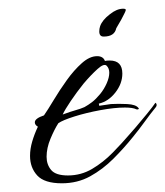

<svg xmlns="http://www.w3.org/2000/svg" viewBox="-20 -409 380 441"><path d="M122 12Q82 12 65.5 -6Q49 -24 49 -51Q49 -67 54 -84Q59 -101 67 -118Q60 -122 60 -128Q60 -137 81 -144Q90 -157 103.5 -179.5Q117 -202 133.5 -225Q150 -248 168 -264Q186 -280 203 -280Q217 -280 221 -269Q225 -270 232 -270Q261 -270 261 -240Q261 -217 245 -196.5Q229 -176 207 -171L208 -166Q208 -166 218 -167.5Q228 -169 235 -170Q252 -171 272 -170Q292 -169 298 -161Q300 -159 297.5 -158Q295 -157 293 -158Q285 -162 267 -162Q243 -162 210.5 -156Q178 -150 151 -141.5Q124 -133 114 -126Q105 -112 96 -90.5Q87 -69 87 -49Q87 -31 97.5 -18.5Q108 -6 136 -6Q166 -6 191.5 -21Q217 -36 239 -58.5Q261 -81 278 -101Q280 -103 292 -117Q304 -131 317.5 -147.5Q331 -164 337 -173Q337 -173 339 -171Q341 -167 338 -163Q325 -147 312 -129Q299 -111 285 -94Q265 -69 240.5 -44.5Q216 -20 187 -4Q158 12 122 12ZM124 -146Q143 -153 154 -156Q165 -159 174 -163Q183 -168 191.5 -174.5Q200 -181 210 -193Q219 -204 225 -217.5Q231 -231 231 -242Q231 -252 225 -258Q219 -264 204 -250.5Q189 -237 172 -217Q156 -197 142.5 -177Q129 -157 124 -146ZM218 -325Q208 -325 208 -337Q208 -340 208.5 -343Q209 -346 210 -349Q215 -363 232 -376Q248 -389 263 -389Q269 -389 269 -386Q268 -382 265 -376.5Q262 -371 258 -363Q254 -356 251 -351Q248 -346 247 -344Q243 -325 218 -325Z"/></svg>

Font: Grey Qo
Style: Regular
Weight: 400
Designer: Robert E. Leuschke
Foundry: Robert E. Leuschke
Version: Version 2.010